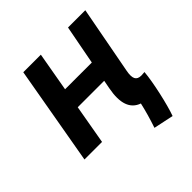

<svg xmlns="http://www.w3.org/2000/svg" viewBox="-180 -655 947 947"><g transform="rotate(-45 293.0 -181.5)"><path d="M490.7 155.8 386.2 133.8Q410.2 62.5 423.8 1.5Q340.8 -27.3 366.7 -161.6L375 -205.6H190.4L154.3 0H31.7L122.6 -517.6H245.1L209 -312.5H395.5L434.6 -517.6H555.2L488.3 -162.6Q481.4 -127 489.5 -110.6Q497.6 -94.2 522.9 -94.2Q533.7 -94.2 545.9 -95.7V-95.2Q543.9 -70.8 538.1 -36.9Q532.2 -2.9 524.2 33.4Q516.1 69.8 507.3 102.1Q498.5 134.3 490.7 155.8Z"/></g></svg>

Font: Cascadia Mono NF SemiBold
Style: Italic
Weight: 600
Italic angle: -10°
Monospace: yes
Designer: Aaron Bell
Foundry: Saja Typeworks
Version: Version 2404.023; ttfautohint (v1.8.4)